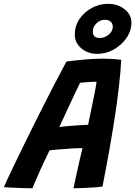

<svg xmlns="http://www.w3.org/2000/svg" viewBox="-67 -973 704 1000"><path d="M102 7.5Q86.5 7.5 58 6.8Q29.5 6 0.2 4.5Q-29 3 -47 2Q-31.5 -33.5 -2.5 -94.2Q26.5 -155 63 -229.5Q99.5 -304 138.8 -382Q178 -460 214.5 -530.5Q251 -601 279 -652.5Q324.5 -658.5 374 -663Q423.5 -667.5 469.5 -667.5Q519 -667.5 564.5 -661.5Q561.5 -603 552 -517.8Q542.5 -432.5 522.2 -306.8Q502 -181 467 -1.5Q451.5 1 424.5 3Q397.5 5 368 6.2Q338.5 7.5 316 7.5Q320.5 -16.5 329 -55.2Q337.5 -94 346.8 -134.2Q356 -174.5 362.5 -201.5Q336 -201.5 299.5 -199.2Q263 -197 232 -194.2Q201 -191.5 191 -189.5Q163.5 -134 139 -79.2Q114.5 -24.5 102 7.5ZM242 -311Q256 -313.5 284 -316Q312 -318.5 341.8 -320.5Q371.5 -322.5 392 -323Q394.5 -335 400.8 -366Q407 -397 414.8 -433.8Q422.5 -470.5 428.5 -502Q434.5 -533.5 436 -547.5Q426.5 -547.5 408.5 -546.5Q390.5 -545.5 373.5 -544Q356.5 -542.5 350 -542Q340.5 -523 322.2 -484Q304 -445 282.2 -398.5Q260.5 -352 242 -311ZM440.5 -692.5Q391 -692.5 356.8 -721Q322.5 -749.5 322.5 -793.5Q322.5 -838.5 347.2 -874.5Q372 -910.5 411.5 -931.8Q451 -953 496 -953Q546 -953 581.8 -925Q617.5 -897 617.5 -856Q617.5 -812.5 591.8 -775.2Q566 -738 525.5 -715.2Q485 -692.5 440.5 -692.5ZM453 -775Q477.5 -775 499 -792.5Q520.5 -810 520.5 -834Q520.5 -850.5 509.5 -860.2Q498.5 -870 479.5 -870Q454.5 -870 435.5 -851.8Q416.5 -833.5 416.5 -808.5Q416.5 -775 453 -775Z"/></svg>

Font: Grandstander SemiBold
Style: Italic
Weight: 600
Italic angle: -15°
Designer: Tyler Finck
Foundry: Etcetera Type Co
Version: Version 1.200; ttfautohint (v1.8.3)